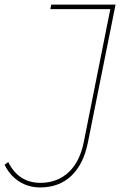

<svg xmlns="http://www.w3.org/2000/svg" viewBox="-69 -719 547 839"><path d="M436 -699 315 -96Q296 -1 242.5 49.5Q189 100 107 100Q55 100 14.5 74Q-26 48 -49 1L-33 -11Q-11 34 24.5 57Q60 80 107 80Q181 80 230.5 34Q280 -12 297 -98L413 -679H151L155 -699Z"/></svg>

Font: TypoPRO Montserrat Alternates
Style: Italic
Weight: 250
Italic angle: -11.3°
Designer: Julieta Ulanovsky
Foundry: Julieta Ulanovsky
Version: Version 6.001